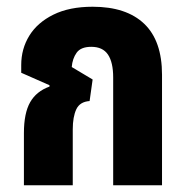

<svg xmlns="http://www.w3.org/2000/svg" viewBox="-20 -550 557 570"><path d="M51 0V-155Q51 -214 69.5 -246.5Q88 -279 127 -293V-297L43 -334V-357Q43 -405 67 -444Q91 -483 138.5 -506.5Q186 -530 255 -530Q355 -530 408 -479.5Q461 -429 461 -328V0H316V-320Q316 -365 300.5 -388Q285 -411 251 -411Q220 -411 207.5 -393.5Q195 -376 193 -351L255 -314L246 -250Q217 -248 206.5 -225.5Q196 -203 196 -166V0Z"/></svg>

Font: Noto Sans Thai UI ExtCond ExtBd
Style: Regular
Weight: 800
Width: 2
Designer: Monotype Design Team
Foundry: Monotype Imaging Inc.
Version: Version 2.000